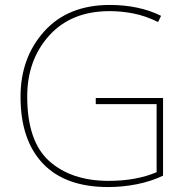

<svg xmlns="http://www.w3.org/2000/svg" viewBox="-20 -746 760 776"><path d="M367 -350V-325H613V-50Q530 -15 419 -15Q269 -15 179.5 -94.5Q90 -174 90 -356Q90 -504 179 -602.5Q268 -701 423 -701Q471 -701 519.5 -691.5Q568 -682 619 -657L631 -682Q542 -726 424 -726Q255 -726 159 -619.5Q63 -513 63 -355Q63 -180 153.5 -85Q244 10 417 10Q476 10 533.5 -1.5Q591 -13 639 -36V-350Z"/></svg>

Font: Noto Sans UI Thin
Style: Regular
Weight: 250
Designer: Monotype Design Team
Foundry: Monotype Imaging Inc.
Version: Version 1.901